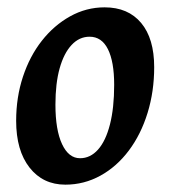

<svg xmlns="http://www.w3.org/2000/svg" viewBox="-20 -491 465 523"><path d="M158 12Q97 12 60.5 -34.5Q24 -81 24 -162Q24 -226 42.5 -282Q61 -338 94 -380Q127 -422 171 -446.5Q215 -471 265 -471Q329 -471 364.5 -428.5Q400 -386 400 -308Q400 -242 382 -183.5Q364 -125 331 -81Q298 -37 253.5 -12.5Q209 12 158 12ZM198 -60Q226 -60 247 -83.5Q268 -107 279.5 -152Q291 -197 291 -260Q291 -323 274 -357Q257 -391 224 -391Q196 -391 175 -368.5Q154 -346 142.5 -305Q131 -264 131 -206Q131 -137 149 -98.5Q167 -60 198 -60Z"/></svg>

Font: Alegreya SemiBold
Style: Italic
Weight: 600
Italic angle: -7°
Designer: Juan Pablo del Peral
Foundry: Huerta Tipografica
Version: Version 2.009